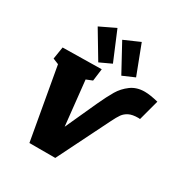

<svg xmlns="http://www.w3.org/2000/svg" viewBox="-225 -1191 1301 1363"><g transform="rotate(30 425.0 -510.0)"><path d="M850 -708 805 -540 791 -541Q743 -541 715 -527Q687 -513 670.5 -490Q654 -467 631 -420L422 0H210L106 -586L59 -605L75 -705L393 -710L380 -610L330 -590L369 -225L485 -480Q522 -560 550.5 -608Q579 -656 625.5 -690.5Q672 -725 738 -725Q782 -725 850 -708ZM442 -784 347 -740 216 -959 343 -1020ZM633 -782 536 -740 414 -964 542 -1020Z"/></g></svg>

Font: Bitter Pro Black
Style: Italic
Weight: 900
Italic angle: -9°
Designer: Sol Matas, and Bitter project Authors
Foundry: Sol Matas
Version: Version 1.010